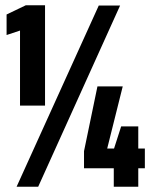

<svg xmlns="http://www.w3.org/2000/svg" viewBox="-20 -709 577 729"><path d="M56 -308V-593L5 -576V-654L78 -689H151V-308ZM43 0 355 -688H436L125 0ZM412 0V-70H299V-135L350 -381H446L387 -145H413L440 -229H505V-145H530V-70H505V0Z"/></svg>

Font: Saira ExtraCondensed Black
Style: Regular
Weight: 900
Width: 2
Designer: Hector Gatti with collaboration of the Omnibus-Type team
Foundry: Omnibus-Type
Version: Version 1.101